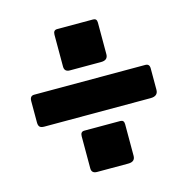

<svg xmlns="http://www.w3.org/2000/svg" viewBox="-95 -778 792 809"><g transform="rotate(-15 301.0 -373.5)"><path d="M397 -87Q397 -61 367 -61H231Q207 -61 207 -83V-223Q207 -243 224 -243H381Q397 -243 397 -225ZM562 -331Q562 -303 529 -303H66Q51 -303 45.5 -309Q40 -315 40 -328V-421Q40 -444 59 -444H544Q562 -444 562 -424ZM397 -530Q397 -504 367 -504H231Q207 -504 207 -527V-666Q207 -686 224 -686H381Q397 -686 397 -668Z"/></g></svg>

Font: Libre Franklin Thin Black
Style: Regular
Weight: 900
Version: Version 3.000